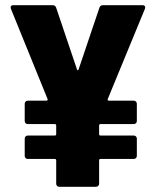

<svg xmlns="http://www.w3.org/2000/svg" viewBox="-20 -720 600 738"><path d="M528 -700H375C368 -700 364 -696 362 -690L282 -453C281 -449 277 -449 276 -453L196 -690C194 -696 190 -700 183 -700H31C24 -700 21 -697 21 -692C21 -690 21 -688 22 -686L163 -339C164 -336 162 -333 159 -333H87C80 -333 75 -328 75 -321V-255C75 -248 80 -243 87 -243H191C194 -243 196 -241 196 -238V-204C196 -201 194 -199 191 -199H87C80 -199 75 -194 75 -187V-121C75 -114 80 -109 87 -109H191C194 -109 196 -107 196 -104V-14C196 -7 201 -2 208 -2H349C356 -2 361 -7 361 -14V-104C361 -107 363 -109 366 -109H494C501 -109 506 -114 506 -121V-187C506 -194 501 -199 494 -199H366C363 -199 361 -201 361 -204V-238C361 -241 363 -243 366 -243H494C501 -243 506 -248 506 -255V-321C506 -328 501 -333 494 -333H398C395 -333 393 -336 394 -339L537 -686C540 -694 537 -700 528 -700Z"/></svg>

Font: Barlow Semi Condensed ExtraBold
Style: Regular
Weight: 800
Width: 4
Designer: Jeremy Tribby
Foundry: Tribby Type
Version: Version 1.422;hotconv 1.0.109;makeotfexe 2.5.65596